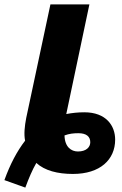

<svg xmlns="http://www.w3.org/2000/svg" viewBox="-69 -780 554 872"><path d="M46 72C62 29 77 -7 96 -40C134 -5 193 10 262 10C386 10 454 -55 454 -146C454 -209 413 -270 314 -270C285 -270 258 -267 232 -262L337 -760H160L50 -244C43 -207 39 -171 45 -141C8 -93 -23 -34 -49 38ZM285 -92C254 -92 225 -113 224 -165C246 -173 265 -175 287 -175C323 -175 341 -160 341 -134C341 -112 323 -92 285 -92Z"/></svg>

Font: Noto Sans UI SemiCondensed Black
Style: Italic
Weight: 900
Width: 4
Italic angle: -372°
Designer: Monotype Design Team
Foundry: Monotype Imaging Inc.
Version: Version 1.901